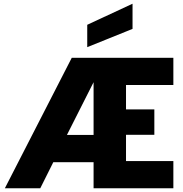

<svg xmlns="http://www.w3.org/2000/svg" viewBox="-20 -1010 984 1030"><path d="M691 -990V-855L448 -757V-877ZM656 -554V-423H808V-287H656V-146H910V0H482V-140H266L196 0H6L365 -700H910V-554ZM339 -286H482V-569Z"/></svg>

Font: Albert Sans Black
Style: Regular
Weight: 900
Designer: Andreas Rasmussen
Foundry: a.Foundry
Version: Version 1.025